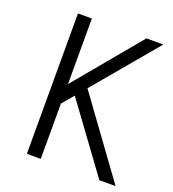

<svg xmlns="http://www.w3.org/2000/svg" viewBox="-121 -743 752 836"><g transform="rotate(20 254.5 -325.0)"><path d="M97.7 0V-650.4H162.1V-346.7L415 -650.4H493.2L248 -358.4L508.8 0H433.6L207 -309.6L162.1 -255.9V0Z"/></g></svg>

Font: Lohit Devanagari
Style: Regular
Weight: 400
Version: 2.95.4